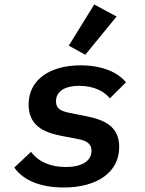

<svg xmlns="http://www.w3.org/2000/svg" viewBox="-20 -817 640 849"><path d="M261.4 12.1C409.8 12.1 507.1 -55.4 507.1 -166.9C507.1 -257.1 443.5 -286.6 364 -302.6L288.4 -317.8C253.2 -324.9 227.6 -333.8 227.6 -369.3C227.6 -412.6 266 -437.5 330.3 -437.5C398.1 -437.5 443.9 -410.5 465.6 -382.1L536.9 -452.8C500.7 -499.3 427.6 -528.1 335.9 -528.1C206 -528.1 106.5 -468.4 106.5 -354.8C106.5 -262.1 172.9 -231.5 250 -216.6L324.2 -202.1C359 -195.7 384.6 -184.3 384.6 -149.9C384.6 -104.4 340.9 -78.5 270.2 -78.5C203.8 -78.5 149.9 -101.6 117.2 -145.6L43.3 -76.3C81.7 -19.9 159.1 12.1 261.4 12.1ZM284.1 -615.1 357.2 -574.9 495.4 -744 396.7 -797.2Z"/></svg>

Font: Margiela Mono Italic SmBold It
Style: Regular
Weight: 600
Designer: Mike Abbink, Paul van der Laan, Pieter van Rosmalen
Foundry: Bold Monday
Version: Version 2.003 2021